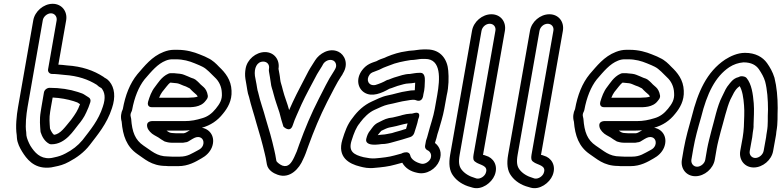

<svg xmlns="http://www.w3.org/2000/svg" viewBox="-20 -845 4111 1010"><path d="M211 -358 198 -282C197 -274 195 -263 194 -257C187 -215 191 -183 193 -154C193 -152 194 -150 194 -149C201 -127 214 -102 238 -89C241 -87 245 -86 249 -86H251C326 -86 369 -162 392 -189C404 -203 423 -228 434 -254C443 -274 449 -287 455 -307C459 -318 454 -329 446 -333C435 -339 423 -349 413 -353L390 -361C347 -375 296 -383 241 -383C227 -383 213 -372 211 -358ZM248 -282 257 -332C297 -330 335 -323 367 -313L387 -306C390 -304 394 -301 401 -297C389 -264 377 -246 355 -216C323 -178 298 -139 264 -136C256 -142 248 -156 243 -169C241 -198 238 -224 244 -258C245 -266 247 -274 248 -282ZM125 -282 205 -738C208 -758 229 -775 248 -775C267 -775 281 -758 278 -738L233 -481C230 -466 242 -456 253 -456C280 -456 293 -453 318 -451C391 -446 444 -427 489 -399C503 -385 513 -383 514 -381C531 -360 537 -331 521 -284C498 -212 457 -164 414 -108C389 -78 360 -56 325 -38C304 -27 289 -22 265 -17C256 -15 248 -13 242 -13H241C191 -10 162 -43 140 -78C131 -94 121 -117 119 -132L118 -147V-149C112 -185 118 -242 125 -282ZM257 -825C209 -825 163 -785 155 -738L75 -282C67 -237 61 -178 68 -134L69 -119C71 -92 85 -66 96 -48C119 -11 156 41 234 37C243 37 255 35 267 32C293 27 316 21 343 6C383 -15 423 -44 452 -82C493 -136 542 -192 569 -276C589 -335 583 -383 556 -416C544 -431 531 -435 529 -437C528 -438 526 -440 524 -441C473 -474 412 -496 331 -501C317 -503 303 -504 287 -505L328 -738C336 -785 305 -825 257 -825Z M779 -281H963C985 -281 1035 -279 1061 -314C1067 -322 1075 -329 1073 -343C1070 -363 1061 -378 1052 -386L1035 -401C1029 -408 1024 -412 1019 -417C1004 -432 993 -433 985 -436L969 -443C953 -449 944 -455 926 -457L905 -459C899 -460 895 -460 890 -460H877C873 -460 869 -459 865 -457C829 -441 809 -405 796 -389C776 -364 767 -336 759 -310C756 -300 756 -281 779 -281ZM817 -331C822 -343 827 -353 833 -361C849 -380 864 -402 875 -410H881C884 -410 888 -409 891 -409L911 -407C923 -405 931 -400 944 -395L958 -390C969 -385 978 -380 978 -380C984 -373 991 -367 996 -362L1013 -347C1016 -344 1018 -341 1020 -337C1012 -333 989 -331 971 -331ZM890 -145C873 -145 866 -151 856 -158H941C954 -158 967 -159 979 -160C968 -154 959 -146 947 -144H905C904 -144 896 -145 890 -145ZM1042 -173C1088 -186 1124 -210 1153 -247C1177 -276 1201 -315 1198 -368C1196 -425 1165 -463 1132 -494C1118 -509 1098 -529 1073 -540L1057 -548C1048 -552 1041 -555 1030 -559C1001 -571 961 -583 914 -583H895C877 -583 859 -579 841 -572C778 -548 739 -496 703 -455C663 -406 639 -344 626 -271C617 -253 613 -229 620 -205C626 -131 646 -74 702 -35C738 -12 775 28 853 28C860 29 869 29 875 29H917C971 29 1009 6 1040 -12C1062 -24 1084 -43 1095 -71C1115 -124 1085 -166 1042 -173ZM863 -22C804 -22 777 -52 735 -79C691 -109 675 -150 670 -220C669 -229 665 -236 667 -245C668 -252 674 -260 675 -267C687 -333 710 -389 740 -427C778 -471 809 -509 852 -526C864 -531 876 -533 886 -533H905C944 -533 975 -524 1004 -512C1012 -508 1020 -506 1028 -502L1045 -494C1068 -483 1091 -456 1110 -438C1131 -419 1146 -390 1147 -356C1150 -321 1136 -299 1115 -273C1095 -248 1072 -231 1043 -223C1013 -214 987 -208 950 -208H785C785 -208 743 -212 756 -172C757 -168 760 -164 762 -161L769 -152C783 -136 799 -131 813 -122C824 -114 832 -109 844 -102C845 -101 848 -100 849 -100L860 -97C871 -94 887 -94 897 -94H939C944 -94 949 -95 953 -96C959 -96 965 -98 969 -100C986 -110 1000 -120 1012 -123C1041 -130 1057 -106 1048 -81C1043 -69 1036 -62 1022 -55C989 -38 968 -21 926 -21H884C880 -21 871 -22 863 -22Z M1445 -483C1453 -531 1422 -571 1374 -571C1326 -571 1280 -532 1272 -484C1269 -467 1268 -450 1271 -430L1276 -401C1280 -383 1281 -358 1290 -335C1300 -291 1317 -242 1328 -200C1345 -144 1360 -92 1373 -36L1378 -14C1381 0 1381 4 1384 20C1390 51 1420 67 1440 74C1506 98 1555 40 1574 -6C1585 -28 1591 -46 1602 -77C1631 -157 1663 -234 1701 -309C1728 -359 1749 -406 1777 -447C1777 -448 1779 -448 1779 -449L1784 -459C1816 -510 1792 -558 1760 -573C1712 -596 1659 -562 1638 -528L1631 -517C1617 -495 1607 -480 1594 -454C1570 -406 1546 -364 1520 -308C1513 -292 1508 -281 1501 -266C1491 -304 1477 -335 1468 -371C1461 -402 1456 -408 1454 -427C1452 -449 1448 -465 1445 -483ZM1365 -521C1385 -521 1399 -505 1395 -484C1394 -479 1394 -473 1395 -468C1398 -447 1402 -432 1404 -413C1407 -384 1413 -377 1419 -351C1428 -315 1440 -285 1450 -253C1458 -222 1462 -206 1471 -179C1471 -179 1506 -143 1520 -186C1532 -224 1548 -253 1566 -296C1591 -350 1613 -388 1639 -438C1649 -459 1663 -478 1674 -497L1680 -508C1689 -523 1712 -536 1732 -527C1746 -521 1755 -500 1742 -480C1742 -479 1741 -479 1741 -478L1735 -468C1703 -420 1683 -374 1657 -325C1617 -247 1584 -168 1554 -85C1543 -52 1539 -42 1528 -19C1513 13 1496 37 1465 26C1450 20 1435 6 1434 2C1431 -13 1431 -15 1428 -32L1423 -55C1410 -113 1395 -165 1378 -220C1366 -266 1348 -313 1339 -355C1339 -356 1338 -358 1338 -359C1333 -371 1331 -397 1326 -419L1321 -446C1316 -486 1331 -521 1365 -521Z M2280 -345 2267 -272C2260 -231 2243 -184 2233 -145L2227 -123C2225 -115 2221 -108 2220 -100L2216 -78C2214 -68 2220 -59 2228 -55C2243 -49 2253 -31 2245 -11C2238 5 2215 21 2195 16C2167 9 2142 -7 2138 -28C2136 -38 2128 -44 2118 -44C2102 -44 2091 -37 2091 -37L2054 -27C2026 -19 1991 -15 1955 -12C1934 -10 1914 -14 1893 -18C1840 -31 1812 -49 1829 -104C1842 -146 1854 -176 1873 -198C1873 -199 1874 -200 1874 -200C1895 -228 1921 -254 1950 -267C1975 -278 1998 -290 2021 -295C2059 -302 2088 -312 2121 -316C2133 -318 2144 -320 2149 -320H2155C2159 -320 2163 -320 2168 -318C2168 -318 2199 -302 2206 -341L2207 -348C2215 -378 2214 -400 2215 -420C2216 -439 2212 -462 2192 -462H2189C2164 -462 2155 -458 2136 -456C2108 -456 2081 -445 2066 -441C2047 -436 2033 -429 2024 -426C2019 -425 2015 -424 2012 -422C1997 -413 1975 -404 1955 -398C1920 -391 1903 -423 1924 -452C1933 -464 1939 -464 1967 -475C1972 -477 1976 -478 1981 -481C1991 -487 2001 -490 2013 -495L2029 -501C2061 -515 2102 -523 2140 -529C2162 -529 2185 -535 2198 -535H2217C2302 -535 2295 -430 2280 -345ZM2164 -410C2163 -397 2163 -383 2162 -370H2158C2147 -370 2137 -369 2122 -366C2084 -361 2052 -349 2019 -343C1985 -336 1959 -321 1936 -311C1894 -292 1861 -261 1835 -225C1807 -191 1794 -152 1781 -110C1753 -18 1816 17 1874 31C1893 36 1918 42 1951 38C1987 35 2025 31 2059 21L2096 11C2112 39 2139 57 2175 64C2224 76 2274 43 2291 1C2308 -41 2292 -75 2268 -93C2270 -102 2274 -110 2276 -119L2281 -139C2283 -146 2286 -154 2288 -161C2297 -193 2310 -233 2317 -272L2330 -344C2341 -389 2341 -438 2338 -473C2334 -529 2301 -585 2226 -585H2207C2184 -585 2159 -579 2146 -579C2136 -579 2128 -577 2115 -575C2083 -571 2047 -560 2016 -547L2003 -541C1988 -536 1976 -532 1960 -523C1937 -515 1909 -508 1885 -476C1850 -429 1863 -379 1897 -358C1937 -333 1988 -355 2028 -378C2046 -383 2060 -390 2071 -393C2093 -399 2113 -406 2129 -406C2141 -406 2150 -408 2164 -410ZM2154 -249C2150 -248 2147 -247 2143 -247H2138C2129 -247 2106 -243 2097 -240C2083 -235 2065 -232 2046 -227L2026 -224C2002 -219 1983 -206 1971 -201C1948 -191 1937 -171 1930 -162C1915 -145 1911 -131 1907 -116C1900 -92 1924 -84 1947 -84H1956C1967 -84 1977 -86 1986 -87C2012 -87 2032 -93 2046 -97L2064 -102C2067 -103 2078 -106 2082 -107L2096 -111C2110 -115 2121 -119 2138 -124C2148 -127 2156 -136 2159 -145C2166 -169 2175 -191 2180 -218C2180 -218 2203 -264 2154 -249ZM1967 -134C1973 -141 1983 -155 1986 -157C2002 -165 2018 -172 2027 -174L2047 -178C2070 -182 2095 -191 2124 -196C2121 -187 2120 -178 2116 -167C2107 -164 2100 -163 2090 -159L2076 -155C2072 -154 2065 -152 2058 -150L2042 -145C2023 -142 2006 -137 1994 -137C1985 -137 1978 -135 1967 -134Z M2513 -683C2517 -704 2536 -720 2556 -720C2576 -720 2590 -704 2586 -683L2471 -31C2468 -13 2469 -1 2480 6C2501 24 2552 23 2535 66C2529 82 2507 98 2487 94L2478 91C2449 83 2423 67 2408 47C2395 30 2391 9 2398 -31ZM2463 -683 2348 -31C2340 15 2343 53 2365 81C2384 107 2416 129 2456 139L2466 142C2514 156 2566 117 2582 77C2603 25 2574 -16 2536 -26C2531 -27 2528 -30 2522 -30H2521V-31L2636 -683C2644 -731 2613 -770 2565 -770C2517 -770 2471 -731 2463 -683Z M2818 -683C2822 -704 2841 -720 2861 -720C2881 -720 2895 -704 2891 -683L2776 -31C2773 -13 2774 -1 2785 6C2806 24 2857 23 2840 66C2834 82 2812 98 2792 94L2783 91C2754 83 2728 67 2713 47C2700 30 2696 9 2703 -31ZM2768 -683 2653 -31C2645 15 2648 53 2670 81C2689 107 2721 129 2761 139L2771 142C2819 156 2871 117 2887 77C2908 25 2879 -16 2841 -26C2836 -27 2833 -30 2827 -30H2826V-31L2941 -683C2949 -731 2918 -770 2870 -770C2822 -770 2776 -731 2768 -683Z M3158 -281H3342C3364 -281 3414 -279 3440 -314C3446 -322 3454 -329 3452 -343C3449 -363 3440 -378 3431 -386L3414 -401C3408 -408 3403 -412 3398 -417C3383 -432 3372 -433 3364 -436L3348 -443C3332 -449 3323 -455 3305 -457L3284 -459C3278 -460 3274 -460 3269 -460H3256C3252 -460 3248 -459 3244 -457C3208 -441 3188 -405 3175 -389C3155 -364 3146 -336 3138 -310C3135 -300 3135 -281 3158 -281ZM3196 -331C3201 -343 3206 -353 3212 -361C3228 -380 3243 -402 3254 -410H3260C3263 -410 3267 -409 3270 -409L3290 -407C3302 -405 3310 -400 3323 -395L3337 -390C3348 -385 3357 -380 3357 -380C3363 -373 3370 -367 3375 -362L3392 -347C3395 -344 3397 -341 3399 -337C3391 -333 3368 -331 3350 -331ZM3269 -145C3252 -145 3245 -151 3235 -158H3320C3333 -158 3346 -159 3358 -160C3347 -154 3338 -146 3326 -144H3284C3283 -144 3275 -145 3269 -145ZM3421 -173C3467 -186 3503 -210 3532 -247C3556 -276 3580 -315 3577 -368C3575 -425 3544 -463 3511 -494C3497 -509 3477 -529 3452 -540L3436 -548C3427 -552 3420 -555 3409 -559C3380 -571 3340 -583 3293 -583H3274C3256 -583 3238 -579 3220 -572C3157 -548 3118 -496 3082 -455C3042 -406 3018 -344 3005 -271C2996 -253 2992 -229 2999 -205C3005 -131 3025 -74 3081 -35C3117 -12 3154 28 3232 28C3239 29 3248 29 3254 29H3296C3350 29 3388 6 3419 -12C3441 -24 3463 -43 3474 -71C3494 -124 3464 -166 3421 -173ZM3242 -22C3183 -22 3156 -52 3114 -79C3070 -109 3054 -150 3049 -220C3048 -229 3044 -236 3046 -245C3047 -252 3053 -260 3054 -267C3066 -333 3089 -389 3119 -427C3157 -471 3188 -509 3231 -526C3243 -531 3255 -533 3265 -533H3284C3323 -533 3354 -524 3383 -512C3391 -508 3399 -506 3407 -502L3424 -494C3447 -483 3470 -456 3489 -438C3510 -419 3525 -390 3526 -356C3529 -321 3515 -299 3494 -273C3474 -248 3451 -231 3422 -223C3392 -214 3366 -208 3329 -208H3164C3164 -208 3122 -212 3135 -172C3136 -168 3139 -164 3141 -161L3148 -152C3162 -136 3178 -131 3192 -122C3203 -114 3211 -109 3223 -102C3224 -101 3227 -100 3228 -100L3239 -97C3250 -94 3266 -94 3276 -94H3318C3323 -94 3328 -95 3332 -96C3338 -96 3344 -98 3348 -100C3365 -110 3379 -120 3391 -123C3420 -130 3436 -106 3427 -81C3422 -69 3415 -62 3401 -55C3368 -38 3347 -21 3305 -21H3263C3259 -21 3250 -22 3242 -22Z M4010 -123 3997 -51C3993 -31 3973 -14 3953 -14C3934 -14 3920 -31 3924 -51L3937 -123C3938 -130 3939 -140 3940 -148C3942 -162 3945 -174 3944 -188C3945 -223 3948 -266 3945 -302C3941 -350 3934 -403 3907 -435C3901 -442 3889 -444 3880 -444C3874 -444 3869 -441 3864 -439C3836 -433 3819 -406 3814 -400C3809 -394 3802 -385 3797 -375L3778 -336C3752 -286 3738 -210 3722 -156C3715 -128 3705 -91 3700 -63L3690 -5C3687 15 3666 32 3647 32C3628 32 3614 15 3617 -5L3627 -63C3637 -120 3651 -169 3668 -228C3699 -353 3742 -442 3817 -492C3839 -506 3864 -515 3891 -517C3933 -517 3957 -502 3972 -481C3986 -460 3998 -440 4005 -416C4016 -374 4020 -320 4020 -269C4017 -220 4022 -195 4014 -151C4012 -141 4011 -131 4010 -123ZM3887 -123 3874 -51C3866 -4 3897 36 3945 36C3992 36 4039 -3 4047 -51L4060 -123C4062 -132 4063 -140 4064 -152C4073 -202 4069 -234 4071 -276V-277C4071 -333 4066 -388 4054 -436C4044 -468 4031 -490 4015 -513C3992 -545 3954 -567 3899 -567C3859 -567 3822 -549 3795 -532C3697 -467 3651 -360 3619 -232C3603 -175 3588 -123 3577 -63L3567 -5C3559 42 3590 82 3638 82C3686 82 3732 42 3740 -5L3750 -63C3754 -87 3764 -125 3771 -152C3787 -206 3803 -279 3822 -321L3841 -358C3851 -374 3855 -380 3871 -392C3885 -369 3891 -331 3894 -290C3897 -258 3894 -213 3893 -178C3892 -162 3890 -139 3887 -123Z"/></svg>

Font: Blanket
Style: BdOutlineObl
Weight: 700
Foundry: Cannot Into Space Fonts
Version: Version 0.9